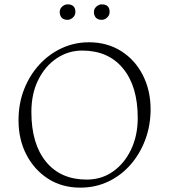

<svg xmlns="http://www.w3.org/2000/svg" viewBox="-20 -849 776 881"><path d="M349 12Q264 12 200.5 -29Q137 -70 101 -139.5Q65 -209 65 -297Q65 -374 90.5 -439Q116 -504 160.5 -552.5Q205 -601 263.5 -628Q322 -655 388 -655Q472 -655 536 -614.5Q600 -574 635.5 -504Q671 -434 671 -348Q671 -274 647 -209Q623 -144 579.5 -94Q536 -44 477 -16Q418 12 349 12ZM378 -25Q446 -25 498.5 -62Q551 -99 581.5 -163Q612 -227 612 -308Q612 -453 544.5 -535Q477 -617 357 -617Q294 -617 241 -582Q188 -547 156 -483.5Q124 -420 124 -335Q124 -189 191 -107Q258 -25 378 -25ZM447 -758Q429 -758 420 -768Q411 -778 411 -794Q411 -809 422.5 -819Q434 -829 447 -829Q483 -829 483 -794Q483 -779 471.5 -768.5Q460 -758 447 -758ZM290 -758Q272 -758 263 -768Q254 -778 254 -794Q254 -809 265.5 -819Q277 -829 290 -829Q326 -829 326 -794Q326 -779 314.5 -768.5Q303 -758 290 -758Z"/></svg>

Font: Petrona ExtraLight
Style: Regular
Weight: 200
Designer: Ringo R. Seeber
Foundry: Ringo R. Seeber
Version: Version 2.001; ttfautohint (v1.8.3)